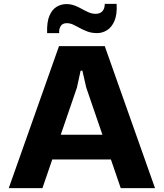

<svg xmlns="http://www.w3.org/2000/svg" viewBox="-20 -966 841 986"><path d="M25 0 283 -729H518L776 0H600L423 -516L403 -603H394L375 -516L198 0ZM233 -147 275 -274H523L564 -147ZM479 -796Q451 -796 429.5 -804Q408 -812 390 -822Q372 -832 356 -839.5Q340 -847 323 -847Q300 -847 291 -831Q282 -815 284 -796H222Q220 -853 234 -885.5Q248 -918 271.5 -931.5Q295 -945 320 -945Q344 -945 363.5 -937.5Q383 -930 400.5 -920Q418 -910 435.5 -902.5Q453 -895 471 -895Q494 -895 506 -908.5Q518 -922 518 -946H579Q582 -891 567.5 -858Q553 -825 529 -810.5Q505 -796 479 -796Z"/></svg>

Font: Hubot Sans Condensed ExtraLight
Style: Bold
Weight: 700
Version: Version 2.000